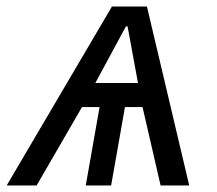

<svg xmlns="http://www.w3.org/2000/svg" viewBox="-48 -570 668 590"><path d="M296 -550H403.5L533.5 0H445.5L390 -241H336L293.5 0H215.5L258 -241H204L64.5 0H-27.5ZM376 -315 344 -489H339L245 -315Z"/></svg>

Font: JuliaMono SemiBoldItalic
Style: Regular
Weight: 600
Italic angle: -9°
Monospace: yes
Designer: cormullion
Foundry: corm
Version: Version 0.049; ttfautohint (v1.8.4)